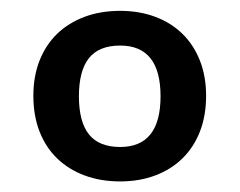

<svg xmlns="http://www.w3.org/2000/svg" viewBox="-20 -749 442 354"><path d="M201.5 -729Q237 -729 266.2 -718Q295.5 -707 316.2 -686.8Q337 -666.5 348.5 -637.5Q360 -608.5 360 -572.5Q360 -535.5 348.5 -506.2Q337 -477 316.2 -456.8Q295.5 -436.5 266.2 -425.5Q237 -414.5 201.5 -414.5Q165.5 -414.5 136 -425.5Q106.5 -436.5 85.5 -456.8Q64.5 -477 53 -506.2Q41.5 -535.5 41.5 -572.5Q41.5 -608.5 53 -637.5Q64.5 -666.5 85.5 -686.8Q106.5 -707 136 -718Q165.5 -729 201.5 -729ZM201.5 -478Q276 -478 276 -571.5Q276 -665 201.5 -665Q162.5 -665 144 -641.8Q125.5 -618.5 125.5 -571.5Q125.5 -524.5 144 -501.2Q162.5 -478 201.5 -478Z"/></svg>

Font: LatoLatin Semibold
Style: Regular
Weight: 600
Designer: Lukasz Dziedzic with Adam Twardoch and Botio Nikoltchev
Foundry: tyPoland Lukasz Dziedzic
Version: Version 2.015; 2015-08-06; http://www.latofonts.com/